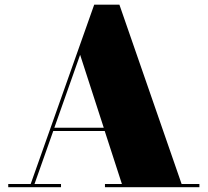

<svg xmlns="http://www.w3.org/2000/svg" viewBox="-20 -784 870 804"><path d="M14.5 -13.5V0H235.5V-13.5H124.5L203 -235.5H418.5L490.5 -13.5H419.5V0H815V-13.5H740.5L480 -764.5H374.5L108.5 -13.5ZM315.5 -554.5 414.5 -249H207.5Z"/></svg>

Font: Bodoni* 16pt Fatface
Style: Regular
Weight: 900
Version: Version 2.3